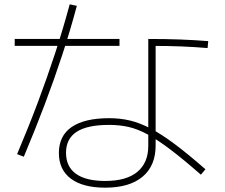

<svg xmlns="http://www.w3.org/2000/svg" viewBox="-20 -829 1040 887"><path d="M466 38Q363 38 307.5 -3.5Q252 -45 252 -122Q252 -202 311.5 -242.5Q371 -283 484 -283Q536 -283 581.5 -272Q627 -261 676.5 -235Q726 -209 787 -163.5Q848 -118 929 -47L908 -22Q827 -93 767.5 -138Q708 -183 662 -208Q616 -233 574 -242.5Q532 -252 484 -252Q383 -252 334 -220Q285 -188 285 -123Q285 -59 331 -26Q377 7 466 7Q564 7 614.5 -35Q665 -77 665 -155V-649Q747 -649 813 -646.5Q879 -644 942 -639L939 -607Q879 -612 818 -614.5Q757 -617 676 -617L699 -636V-157Q699 -63 638.5 -12.5Q578 38 466 38ZM59 -117Q112 -242 155 -356.5Q198 -471 234.5 -582.5Q271 -694 302 -809L335 -802Q304 -686 267 -573.5Q230 -461 186.5 -346Q143 -231 90 -105ZM48 -617V-649H532V-617Z"/></svg>

Font: M PLUS 1 ExtraLight
Style: Regular
Weight: 250
Version: Version 1.001